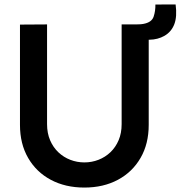

<svg xmlns="http://www.w3.org/2000/svg" viewBox="-20 -830 814 865"><path d="M360 15Q274.2 15 208.8 -20Q143.5 -54.9 106.8 -118.4Q70 -181.8 70 -267.5V-719.2L192 -720V-270.7Q192 -230 205.8 -198Q219.5 -166.1 243.1 -143.8Q266.8 -121.5 297 -109.9Q327.3 -98.3 360 -98.3Q393.5 -98.3 423.8 -110.1Q454.1 -121.9 477.5 -144.2Q500.9 -166.5 514.5 -198.5Q528 -230.4 528 -270.7V-720H650V-267.5Q650 -181.9 613.2 -118.5Q576.5 -55 511.2 -20Q445.8 15 360 15ZM680.1 -809.6 771.2 -810Q778.4 -755.5 765.4 -721.1Q752.3 -686.8 721.2 -668.8Q691.1 -651.5 653.2 -651Q615.3 -650.5 583.8 -654.2V-720Q594.8 -720.1 605 -720.3Q615.2 -720.5 625.2 -722.2Q663.2 -728.9 672 -754.7Q680.7 -780.4 680.1 -809.6Z"/></svg>

Font: Manrope Variable Light
Style: Regular
Weight: 200
Designer: Mikhail Sharanda
Foundry: Mikhail Sharanda
Version: Version 4.505